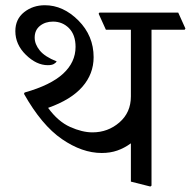

<svg xmlns="http://www.w3.org/2000/svg" viewBox="-20 -697 722 727"><path d="M38.1 -579.1Q38.1 -624.5 71.3 -650.9Q104.5 -677.2 149.9 -677.2Q219.2 -677.2 276.9 -619.4Q334.5 -561.5 334.5 -480.5Q334.5 -417 291.7 -368.2Q249 -319.3 162.1 -288.6Q199.7 -236.8 245.6 -216.3Q291.5 -195.8 330.1 -195.8Q388.7 -195.8 432.1 -233.4Q475.6 -271 475.6 -332V-584.5H380.9L353.5 -645L356.4 -649.4H654.8L682.1 -588.9L679.2 -584.5H553.7V5.9L549.3 9.3L475.6 -9.3V-154.3Q450.7 -136.2 424.1 -127Q397.5 -117.7 365.2 -117.7Q291 -117.7 214.4 -170.4Q137.7 -223.1 70.8 -341.8L73.2 -346.7Q171.9 -374.5 219 -418Q266.1 -461.4 266.1 -519.5Q266.1 -564.9 241.5 -590.1Q216.8 -615.2 180.7 -615.2Q151.4 -615.2 131.3 -599.1Q111.3 -583 111.3 -554.7Q111.3 -529.8 130.4 -506.1Q149.4 -482.4 194.8 -464.4Q191.4 -459 183.6 -454.6Q175.8 -450.2 161.1 -450.2Q118.2 -450.2 78.1 -489.3Q38.1 -528.3 38.1 -579.1Z"/></svg>

Font: Sitara
Style: Regular
Weight: 400
Designer: Neelakash Kshetrimayum
Foundry: Neelakash Kshetrimayum
Version: Version 1.000;PS Version 1.000;PS 1.0;hotconv 1.;hotconv 1.0